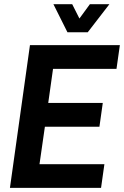

<svg xmlns="http://www.w3.org/2000/svg" viewBox="-20 -903 596 923"><path d="M327.1 -882.8 361.8 -814 412.1 -882.8H505.9L401.9 -748H304.2L236.8 -882.8ZM27.8 0 124 -686H556.2L540 -571.8H234.9L211.9 -408.2H474.1L458 -293.9H195.8L169.9 -113.8H481.9L465.8 0Z"/></svg>

Font: Archivo Narrow
Style: Bold Italic
Weight: 700
Italic angle: -8°
Designer: Hector Gatti
Foundry: Hector Gatti
Version: 1.002; ttfautohint (v0.8)